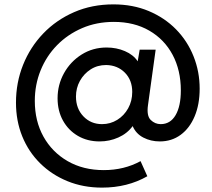

<svg xmlns="http://www.w3.org/2000/svg" viewBox="-20 -646 970 877"><path d="M446 211Q360 211 288 181.5Q216 152 163 99.5Q110 47 81.5 -23.5Q53 -94 53 -177Q53 -269 85.5 -350Q118 -431 177.5 -493Q237 -555 318.5 -590.5Q400 -626 498 -626Q587 -626 659.5 -595.5Q732 -565 784 -512Q836 -459 864 -389Q892 -319 892 -241Q892 -169 869 -114.5Q846 -60 805 -30Q764 0 710 0Q669 0 635 -17.5Q601 -35 586 -70Q561 -36 520.5 -18Q480 0 435 0Q379 0 335.5 -25.5Q292 -51 267.5 -95.5Q243 -140 243 -197Q243 -259 272.5 -312Q302 -365 353 -397Q404 -429 467 -429Q512 -429 550.5 -412.5Q589 -396 609 -366L618 -419H691L656 -166Q649 -117 668.5 -98Q688 -79 714 -79Q758 -79 782 -120Q806 -161 806 -233Q806 -325 768.5 -395.5Q731 -466 662 -506Q593 -546 500 -546Q421 -546 355 -517.5Q289 -489 240.5 -439.5Q192 -390 165.5 -324.5Q139 -259 139 -185Q139 -93 178.5 -22Q218 49 289 90Q360 131 454 131Q547 131 622 90L653 159Q562 211 446 211ZM446 -79Q484 -79 515.5 -98.5Q547 -118 565.5 -151.5Q584 -185 584 -226Q584 -280 550.5 -314Q517 -348 465 -349Q425 -349 394 -329Q363 -309 345 -276.5Q327 -244 327 -205Q327 -150 361 -114.5Q395 -79 446 -79Z"/></svg>

Font: Plus Jakarta Sans Medium
Style: Italic
Weight: 500
Italic angle: -8°
Designer: Gumpita Rahayu
Foundry: Tokotype
Version: Version 2.071; ttfautohint (v1.8.4.7-5d5b);gftools[0.9.29]